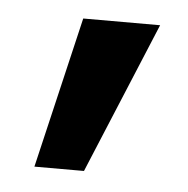

<svg xmlns="http://www.w3.org/2000/svg" viewBox="-32 -731 295 301"><g transform="rotate(5 116.0 -581.0)"><path d="M32 -462 88 -700H209L110 -462Z"/></g></svg>

Font: Rethink Sans SemiBold
Style: Regular
Weight: 600
Designer: The Rethink Sans project authors (Hans Thiessen). DM Sans designed by Colophon Foundry.
Foundry: Rethink Communications LLC
Version: Version 1.001